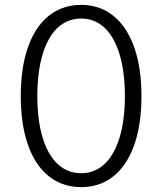

<svg xmlns="http://www.w3.org/2000/svg" viewBox="-20 -757 665 787"><path d="M313 10C467 10 560 -130 560 -363C560 -596 466 -737 313 -737C158 -737 65 -597 65 -363C65 -130 158 10 313 10ZM133 -363C133 -563 200 -681 313 -681C424 -681 492 -563 492 -363C492 -165 424 -47 313 -47C200 -47 133 -165 133 -363Z"/></svg>

Font: Wafeq Light
Style: Regular
Weight: 300
Designer: Rasmus Andersson & Azza Alameddine
Foundry: Google & TypeTogether
Version: Version 3.000;January 28, 2025;FontCreator 15.0.0.3014 64-bi